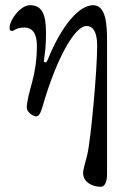

<svg xmlns="http://www.w3.org/2000/svg" viewBox="-20 -434 500 739"><path d="M122 -256C122 -204 114 -156 104 -119C93 -80 83 -41 83 -20C83 -1 109 14 119 14C133 14 139 -8 145 -28C198 -211 268 -334 313 -334C351 -334 354 -281 354 -257C354 -161 329 108 316 161C309 191 300 217 300 231C299 266 334 285 368 285C384 285 392 265 392 235V-278C392 -341 388 -414 338 -414C287 -414 219 -341 164 -205C159 -193 157 -194 154 -194C151 -194 148 -197 149 -201C154 -238 157 -255 157 -307C157 -376 144 -414 95 -414C60 -414 17 -359 17 -327C17 -317 20 -315 27 -315C34 -315 43 -328 74 -328C120 -328 122 -277 122 -256Z"/></svg>

Font: EB Garamond 12
Style: Regular
Weight: 400
Version: Version 0.016+